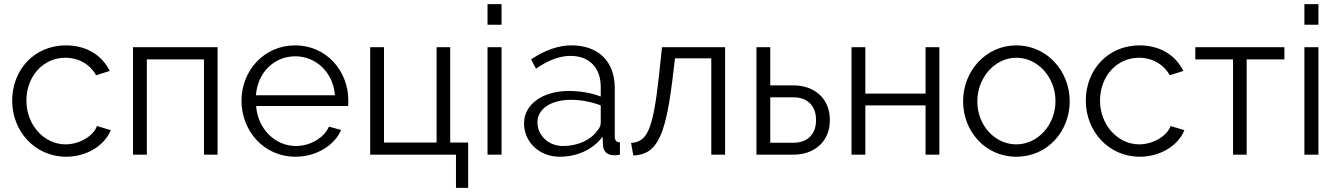

<svg xmlns="http://www.w3.org/2000/svg" viewBox="-20 -750 6489 931"><path d="M39 -262C39 -114 149 10 301 10C401 10 488 -45 517 -119L450 -139C434 -91 365 -50 298 -50C194 -50 108 -144 108 -262C108 -381 190 -470 297 -470C361 -470 417 -438 446 -385L512 -406C475 -482 399 -530 300 -530C145 -530 39 -410 39 -262Z M1035 -521H625V0H692V-462H969V0H1035Z M1412 10C1513 10 1602 -44 1634 -120L1575 -136C1551 -80 1482 -42 1415 -42C1315 -42 1230 -124 1222 -236H1668C1669 -240 1669 -252 1669 -263C1669 -406 1563 -530 1411 -530C1261 -530 1151 -408 1151 -262C1151 -114 1261 10 1412 10ZM1221 -288C1229 -398 1309 -477 1412 -477C1512 -477 1596 -399 1604 -288Z M1775 0H2191V161H2250V-59H2163V-521H2097V-59H1842V-521H1775Z M2412 0V-521H2344V0ZM2412 -630V-730H2344V-630Z M2694 10C2778 10 2854 -24 2902 -87L2904 -46C2905 -15 2925 3 2960 3C2966 3 2975 2 2986 0V-60C2969 -60 2961 -69 2961 -88V-323C2961 -452 2882 -530 2751 -530C2688 -530 2622 -507 2555 -462L2579 -417C2636 -457 2693 -479 2746 -479C2838 -479 2893 -421 2893 -329V-282C2850 -299 2792 -309 2739 -309C2611 -309 2521 -244 2521 -152C2521 -61 2595 10 2694 10ZM2710 -42C2640 -42 2586 -93 2586 -157C2586 -222 2652 -266 2748 -266C2799 -266 2848 -256 2893 -239V-154C2893 -142 2887 -127 2875 -115C2844 -71 2781 -42 2710 -42Z M3051 4C3159 -1 3204 -74 3239 -351L3253 -467H3429V0H3496V-521H3190L3175 -380C3146 -116 3117 -62 3040 -57Z M3648 0H3828C3924 0 4004 -59 4004 -168C4004 -277 3924 -336 3828 -336H3715V-521H3648ZM3715 -58V-278H3828C3896 -278 3937 -236 3937 -168C3937 -100 3897 -58 3828 -58Z M4176 -521H4109V0H4176V-239H4468V0H4535V-521H4468V-296H4176Z M4908 10C5060 10 5167 -114 5167 -259C5167 -405 5057 -530 4908 -530C4760 -530 4650 -405 4650 -259C4650 -114 4757 10 4908 10ZM4719 -258C4719 -375 4805 -470 4908 -470C5012 -470 5098 -376 5098 -260C5098 -144 5012 -50 4908 -50C4804 -50 4719 -142 4719 -258Z M5245 -262C5245 -114 5355 10 5507 10C5607 10 5694 -45 5723 -119L5656 -139C5640 -91 5571 -50 5504 -50C5400 -50 5314 -144 5314 -262C5314 -381 5396 -470 5503 -470C5567 -470 5623 -438 5652 -385L5718 -406C5681 -482 5605 -530 5506 -530C5351 -530 5245 -410 5245 -262Z M6025 -462H6208V-521H5776V-462H5959V0H6025Z M6373 0V-521H6305V0ZM6373 -630V-730H6305V-630Z"/></svg>

Font: Raleway Reg
Style: Regular
Weight: 400
Designer: Matt McInerney, Pablo Impallari, Rodrigo Fuenzalida
Foundry: Matt McInerney, Pablo Impallari, Rodrigo Fuenzalida
Version: Version 3.00 July 28, 2015